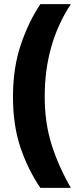

<svg xmlns="http://www.w3.org/2000/svg" viewBox="-20 -754 366 932"><path d="M43 -284Q43 -426 81.5 -538.5Q120 -651 176 -734H324Q197 -542 197 -285Q197 -159 230 -53.5Q263 52 324 158H176Q117 72 80 -36Q43 -144 43 -284Z"/></svg>

Font: Noto Sans Lao UI ExtCond Blk
Style: Regular
Weight: 900
Width: 2
Designer: Monotype Design Team
Foundry: Monotype Imaging Inc.
Version: Version 2.000; ttfautohint (v1.8.4.7-5d5b)